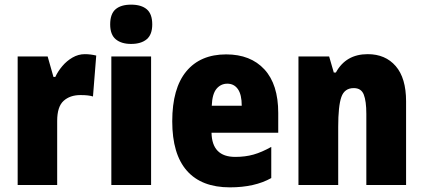

<svg xmlns="http://www.w3.org/2000/svg" viewBox="-20 -889 1820 826"><path d="M345 -656Q369 -656 394 -650L380 -474Q370 -477 357.5 -478.5Q345 -480 326 -480Q281 -480 253.5 -455Q226 -430 226 -369V-93H56V-646H185L210 -558H218Q229 -582 248 -604.5Q267 -627 292 -641.5Q317 -656 345 -656Z M544 -869Q588 -869 611.5 -849Q635 -829 635 -784Q635 -740 611 -720Q587 -700 544 -700Q502 -700 478 -720Q454 -740 454 -784Q454 -829 477 -849Q500 -869 544 -869ZM630 -646V-93H459V-646Z M953 -655Q1058 -655 1117.5 -590.5Q1177 -526 1177 -403V-318H890Q892 -214 992 -214Q1035 -214 1070.5 -224Q1106 -234 1147 -257V-123Q1076 -83 969 -83Q847 -83 784 -154.5Q721 -226 721 -367Q721 -509 781.5 -582Q842 -655 953 -655ZM958 -529Q930 -529 911.5 -507Q893 -485 891 -434H1020Q1020 -482 1003.5 -505.5Q987 -529 958 -529Z M1562 -656Q1638 -656 1682.5 -604.5Q1727 -553 1727 -453V-93H1556V-399Q1556 -454 1545 -482Q1534 -510 1502 -510Q1462 -510 1448.5 -471.5Q1435 -433 1435 -343V-93H1264V-646H1396L1416 -577H1425Q1468 -656 1562 -656Z"/></svg>

Font: Noto Sans Kannada UI Condensed Black
Style: Regular
Weight: 900
Width: 3
Designer: Jelle Bosma - Monotype Design Team
Foundry: Monotype Imaging Inc.
Version: Version 2.005; ttfautohint (v1.8.4.7-5d5b)